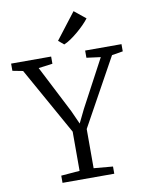

<svg xmlns="http://www.w3.org/2000/svg" viewBox="-113 -1056 866 1129"><g transform="rotate(-10 320.5 -491.5)"><path d="M278 -52V-286L53 -688L-9 -700V-743H230V-700L146 -689L291 -406L327 -326L366 -406L517 -689L433 -700V-743H650V-700L584 -689L362 -287V-53L476 -43V0H167V-43ZM318 -800 286 -827 406 -983 474 -928Q461.5 -911.5 442.5 -892.2Q423.5 -873 401.5 -854.5Q379.5 -836 358 -821.5Q336.5 -807 319 -800Z"/></g></svg>

Font: Merriweather Light
Style: Regular
Weight: 300
Designer: Eben Sorkin
Foundry: Eben Sorkin
Version: Version 2.100